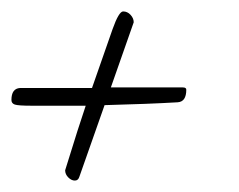

<svg xmlns="http://www.w3.org/2000/svg" viewBox="-43 -472 419 336"><path d="M140 -288 96 -163Q94 -156 88 -156Q82 -156 76.5 -161.5Q71 -167 71 -174Q96 -255 107 -287H12Q-11 -287 -17 -289Q-23 -291 -23 -297Q-23 -317 -8 -318H118L154 -421Q165 -452 172.5 -452Q180 -452 185.5 -446Q191 -440 191 -433L151 -319H277Q283 -319 283 -315Q283 -294 268 -293Q217 -290 140 -288Z"/></svg>

Font: Mr De Haviland
Style: Regular
Weight: 400
Designer: Alejandro Paul
Foundry: Alejandro Paul
Version: Version 1.000